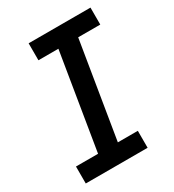

<svg xmlns="http://www.w3.org/2000/svg" viewBox="-178 -838 855 941"><g transform="rotate(-30 250.0 -367.5)"><path d="M29 0V-96H154L243 -639H130V-735H480V-639H355L266 -96H379V0Z"/></g></svg>

Font: Iosevka Curly
Style: Bold Italic
Weight: 700
Italic angle: -9°
Monospace: yes
Designer: Belleve Invis
Foundry: Belleve Invis
Version: Version 22.1.2; ttfautohint (v1.8.4)